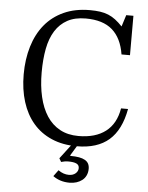

<svg xmlns="http://www.w3.org/2000/svg" viewBox="-61 -779 800 1039"><g transform="rotate(5 338.5 -260.0)"><path d="M367 -683Q460 -683 511 -638.5Q562 -594 576 -506H622V-720H583L563 -657Q543 -678 524.5 -692Q506 -706 485.5 -714.5Q465 -723 440.5 -726.5Q416 -730 385 -730Q305 -730 243.5 -702Q182 -674 141 -624Q100 -574 79 -504.5Q58 -435 58 -353Q58 -271 79 -204Q100 -137 140.5 -89.5Q181 -42 241 -16Q301 10 378 10Q489 10 552.5 -45Q616 -100 637 -215H599Q585 -131 529.5 -88.5Q474 -46 382 -46Q324 -46 281 -69.5Q238 -93 210 -136Q182 -179 168 -239Q154 -299 154 -372Q154 -443 165 -500.5Q176 -558 201.5 -598.5Q227 -639 267.5 -661Q308 -683 367 -683ZM356 210Q376 210 393.5 204.5Q411 199 424.5 188.5Q438 178 445.5 162Q453 146 453 126Q453 110 447 98.5Q441 87 428 79.5Q415 72 395.5 68.5Q376 65 348 65Q348 64 347.5 63.5Q347 63 347 62L395 -17H366L290 83L301 102Q312 99 320.5 97.5Q329 96 340 96Q369 96 384 103Q399 110 399 127Q399 144 385 156Q371 168 349 168Q319 168 291 148L266 182Q304 210 356 210Z"/></g></svg>

Font: GradeGX
Style: Regular
Weight: 100
Width: 1
Designer: Adam Twardoch
Foundry: Adam Twardoch
Version: Version 2.002; DEVELOPMENT